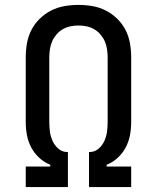

<svg xmlns="http://www.w3.org/2000/svg" viewBox="-20 -763 640 783"><path d="M85 0V-84H185V-91Q160 -101 140 -119.5Q120 -138 107.5 -161.5Q95 -185 90 -211.5Q85 -238 85 -265V-529Q85 -558 90 -586.5Q95 -615 108 -640.5Q121 -666 142 -686.5Q163 -707 188.5 -720Q214 -733 242.5 -738Q271 -743 300 -743Q329 -743 357.5 -738Q386 -733 411.5 -720Q437 -707 458 -686.5Q479 -666 492 -640.5Q505 -615 510 -586.5Q515 -558 515 -529V-265Q515 -238 510 -211.5Q505 -185 492.5 -161.5Q480 -138 460 -119.5Q440 -101 415 -91V-84H515V0H343V-143H348Q368 -144 383 -157.5Q398 -171 406 -189Q414 -207 416.5 -226.5Q419 -246 419 -265V-529Q419 -545 416.5 -562Q414 -579 407.5 -594Q401 -609 390 -622Q379 -635 364.5 -643.5Q350 -652 333.5 -655.5Q317 -659 300 -659Q283 -659 266.5 -655.5Q250 -652 235.5 -643.5Q221 -635 210 -622Q199 -609 192.5 -594Q186 -579 183.5 -562Q181 -545 181 -529V-265Q181 -246 183.5 -226.5Q186 -207 194 -189Q202 -171 217 -157.5Q232 -144 252 -143H257V0Z"/></svg>

Font: Iosevka SS04 Medium Extended
Style: Regular
Weight: 500
Width: 7
Monospace: yes
Designer: Belleve Invis
Foundry: Belleve Invis
Version: Version 19.0.0; ttfautohint (v1.8.4)